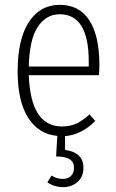

<svg xmlns="http://www.w3.org/2000/svg" viewBox="-20 -552 479 794"><path d="M389 -241H99Q107 -29 236 -29Q270 -29 296 -41Q322 -53 350 -79L374 -52Q318 5 249 11V68Q325 78 325 142Q325 179 300.5 200.5Q276 222 241 222Q205 222 176 202L193 174Q215 188 240 188Q260 188 273 176Q286 164 286 142Q286 118 268 106.5Q250 95 212 95L217 10Q140 3 96.5 -65Q53 -133 53 -257Q53 -390 99.5 -461Q146 -532 227 -532Q308 -532 349.5 -468Q391 -404 391 -282Q391 -261 389 -241ZM347 -297Q347 -493 227 -493Q171 -493 136.5 -441.5Q102 -390 99 -277H347Z"/></svg>

Font: Fira Sans Extra Condensed ExtraLight
Style: Regular
Weight: 275
Width: 1
Designer: Carrois Corporate & Edenspiekermann AG
Foundry: Carrois Corporate GbR & Edenspiekermann AG
Version: Version 4.203